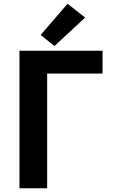

<svg xmlns="http://www.w3.org/2000/svg" viewBox="-20 -1006 616 1026"><path d="M84 0H232V-613H528V-735H84ZM271 -760 435 -912 341 -986 197 -819Z"/></svg>

Font: Iosevka Sparkle Heavy
Style: Regular
Weight: 900
Designer: Belleve Invis
Foundry: Belleve Invis
Version: Version 4.5.0; ttfautohint (v1.8.3)